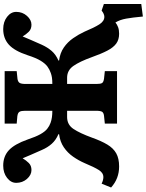

<svg xmlns="http://www.w3.org/2000/svg" viewBox="123 -872 910 1196"><g transform="rotate(-90 578.0 -274.0)"><path d="M1073 161Q1067 96 1060 57Q1053 18 1036 -10Q1024 0 1007 6.5Q990 13 966 13Q929 13 904.5 -5Q880 -23 860.5 -60.5Q841 -98 820 -157Q793 -232 765.5 -271.5Q738 -311 692 -311H653V-128Q653 -102 659 -93Q665 -84 686 -81L733 -76V0H406V-76L454 -81Q472 -83 479 -92Q486 -101 486 -132V-311H447Q399 -311 372.5 -271Q346 -231 319 -157Q298 -98 275.5 -60.5Q253 -23 221 -5Q189 13 139 13Q63 13 8 -37L32 -96Q54 -85 74 -85Q99 -85 117 -113.5Q135 -142 160 -202Q176 -239 200 -273.5Q224 -308 258.5 -331.5Q293 -355 340 -361V-365Q303 -381 280 -407Q257 -433 242 -468Q221 -515 210.5 -539.5Q200 -564 190 -588Q177 -566 160.5 -549.5Q144 -533 117 -533Q86 -533 61.5 -561Q37 -589 37 -628Q37 -661 68 -685Q99 -709 144 -709Q202 -709 240 -674Q278 -639 307 -557Q324 -506 340 -477.5Q356 -449 373.5 -435Q391 -421 411 -414Q428 -408 446 -405.5Q464 -403 486 -403V-572Q486 -596 480 -607Q474 -618 452 -621L406 -625V-700H733V-625L684 -620Q666 -617 659.5 -606.5Q653 -596 653 -569V-403Q677 -403 693 -405.5Q709 -408 722 -413Q743 -420 761.5 -433.5Q780 -447 797.5 -475.5Q815 -504 832 -557Q859 -639 898 -674Q937 -709 995 -709Q1040 -709 1071 -685Q1102 -661 1102 -628Q1102 -589 1077 -561Q1052 -533 1022 -533Q995 -533 978.5 -549.5Q962 -566 949 -588Q939 -564 928.5 -539.5Q918 -515 897 -468Q881 -433 858.5 -407Q836 -381 799 -365V-361Q846 -355 880 -331.5Q914 -308 938 -273.5Q962 -239 979 -202Q1004 -142 1024 -110.5Q1044 -79 1071 -79Q1089 -79 1110 -96L1151 -82V151Z"/></g></svg>

Font: Literata 7pt
Style: Bold
Weight: 700
Designer: Latin by Veronika Burian and Jose Scaglione. Greek by Irene Vlachou. Cyrillic by Vera Evstafieva.
Foundry: TypeTogether
Version: Version 3.002